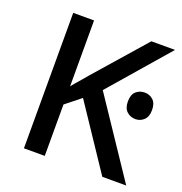

<svg xmlns="http://www.w3.org/2000/svg" viewBox="-108 -667 722 762"><g transform="rotate(20 253.0 -286.0)"><path d="M450 -372Q470 -372 485 -358.5Q500 -345 500 -316Q500 -288 485 -274Q470 -260 450 -260Q428 -260 413 -274Q398 -288 398 -316Q398 -345 413 -358.5Q428 -372 450 -372ZM74 -572H162V-294Q171 -305 180.5 -316Q190 -327 200 -338.5Q210 -350 219 -361L404 -572H504L289 -324L506 0H405L226 -268L162 -217V0H74Z"/></g></svg>

Font: kannada115
Style: Book
Weight: 400
Designer: Jelle Bosma - Monotype Design Team
Foundry: Monotype Imaging Inc.
Version: Version 2.003